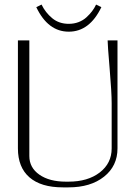

<svg xmlns="http://www.w3.org/2000/svg" viewBox="-20 -809 590 837"><path d="M138.2 -777.8 161.1 -789.1Q178.2 -753.9 207.8 -729.5Q237.3 -705.1 279.8 -705.1Q302.7 -705.1 322.5 -712.6Q342.3 -720.2 356.7 -733.4Q371.1 -746.6 381.3 -760Q391.6 -773.4 398.9 -789.1L421.9 -777.8Q370.6 -670.9 279.8 -670.9Q189 -670.9 138.2 -777.8ZM58.1 -632.8H107.9V-128.9Q107.9 -78.1 151.6 -47.6Q195.3 -17.1 267.1 -17.1H278.8Q362.8 -17.1 414.8 -57.1Q466.8 -97.2 466.8 -162.1V-358.9Q466.8 -405.8 458 -509.5Q449.2 -613.3 449.2 -632.8H492.2V-162.1Q492.2 -85.4 433.6 -38.8Q375 7.8 278.8 7.8H253.9Q158.7 7.8 108.4 -35.9Q58.1 -79.6 58.1 -162.1Z"/></svg>

Font: Resagokr
Style: Light
Weight: 300
Designer: gluk
Foundry: gluk
Version: Version 0.95